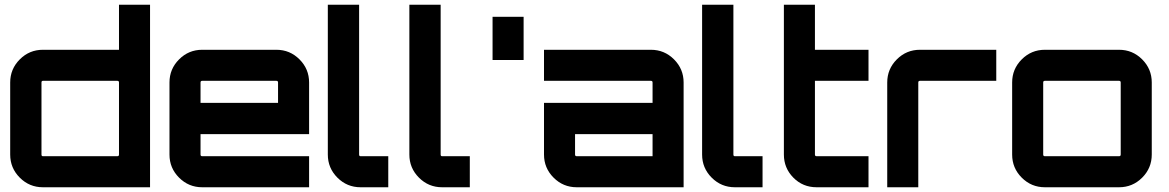

<svg xmlns="http://www.w3.org/2000/svg" viewBox="-20 -790 4931 810"><path d="M482 -770H613V0H161Q104 0 63.5 -40.5Q23 -81 23 -138V-442Q23 -499 63.5 -539.5Q104 -580 161 -580H482ZM161 -131H475Q482 -131 482 -138V-442Q482 -449 475 -449H161Q155 -449 155 -442V-138Q155 -131 161 -131Z M1146 -580Q1203 -580 1243.5 -539.5Q1284 -499 1284 -442V-224H826V-138Q826 -131 833 -131H1284V0H833Q776 0 735.5 -40.5Q695 -81 695 -138V-442Q695 -499 735.5 -539.5Q776 -580 833 -580ZM826 -356H1153V-442Q1153 -449 1146 -449H833Q826 -449 826 -442Z M1363 -770H1495V-138Q1495 -131 1501 -131H1618V0H1501Q1444 0 1403.5 -40.5Q1363 -81 1363 -138Z M1707 -770H1839V-138Q1839 -131 1845 -131H1962V0H1845Q1788 0 1747.5 -40.5Q1707 -81 1707 -138Z M2189 -719V-537H2058V-719Z M2726 -580Q2783 -580 2823.5 -539.5Q2864 -499 2864 -442V0H2413Q2356 0 2315.5 -40.5Q2275 -81 2275 -138V-356H2733V-442Q2733 -449 2726 -449H2275V-580ZM2733 -131V-224H2406V-138Q2406 -131 2413 -131Z M2942 -770H3074V-138Q3074 -131 3080 -131H3197V0H3080Q3023 0 2982.5 -40.5Q2942 -81 2942 -138Z M3644 -449H3418V-138Q3418 -131 3425 -131H3644V0H3425Q3367 0 3327 -40.5Q3287 -81 3287 -138V-770H3418V-580H3644Z M3861 -580H4183V-449H3861Q3854 -449 3854 -442V0H3723V-442Q3723 -499 3763.5 -539.5Q3804 -580 3861 -580Z M4388 -580H4701Q4758 -580 4798.5 -539.5Q4839 -499 4839 -442V-138Q4839 -81 4798.5 -40.5Q4758 0 4701 0H4388Q4331 0 4290.5 -40.5Q4250 -81 4250 -138V-442Q4250 -499 4290.5 -539.5Q4331 -580 4388 -580ZM4701 -449H4388Q4381 -449 4381 -442V-138Q4381 -131 4388 -131H4701Q4708 -131 4708 -138V-442Q4708 -449 4701 -449Z"/></svg>

Font: Orbitron
Style: Bold
Weight: 700
Designer: Matt McInerney
Foundry: Matt McInerney
Version: Version 001.001